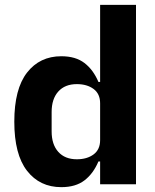

<svg xmlns="http://www.w3.org/2000/svg" viewBox="-20 -760 640 792"><path d="M393 -94H386Q365 -44 328.5 -16Q292 12 233 12Q144 12 91.5 -55.5Q39 -123 39 -258Q39 -393 91.5 -460.5Q144 -528 233 -528Q292 -528 328.5 -500Q365 -472 386 -422H393V-740H541V0H393ZM393 -182V-334Q393 -373 366 -393Q339 -413 297 -413Q248 -413 220.5 -382.5Q193 -352 193 -298V-218Q193 -164 220.5 -133.5Q248 -103 297 -103Q339 -103 366 -123Q393 -143 393 -182Z"/></svg>

Font: iA Writer Mono V
Style: Regular
Weight: 400
Designer: Mike Abbink, Paul van der Laan, Pieter van Rosmalen
Foundry: Bold Monday
Version: Version 2.000